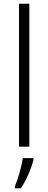

<svg xmlns="http://www.w3.org/2000/svg" viewBox="-20 -780 256 1021"><path d="M136 0V-760H81V0ZM158 69V61H101C96 103 74 178 59 211V221H91C121 177 147 115 158 69Z"/></svg>

Font: Noto Sans Malayalam SemiCondensed Light
Style: Regular
Weight: 300
Width: 4
Designer: Jelle Bosma - Monotype Design Team
Foundry: Monotype Imaging Inc.
Version: Version 2.104